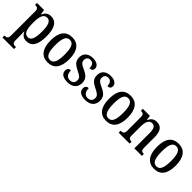

<svg xmlns="http://www.w3.org/2000/svg" viewBox="196 -1671 3029 3029"><g transform="rotate(45 1711.0 -156.0)"><path d="M14 235H272V191H256C224 191 191 183 191 125V38C191 -2 190 -43 188 -75H192C216 -23 255 11 317 11C432 11 494 -75 494 -268C494 -461 432 -546 319 -546C252 -546 213 -508 188 -452H184L172 -536H14V-492H24C60 -492 88 -483 88 -424V121C88 182 54 191 22 191H14ZM295 -50C214 -50 191 -128 191 -270C191 -407 214 -486 295 -486C363 -486 390 -411 390 -271C390 -129 363 -50 295 -50Z M792 10C930 10 1003 -81 1003 -269C1003 -456 924 -547 795 -547C655 -547 583 -456 583 -269C583 -81 663 10 792 10ZM794 -44C717 -44 688 -121 688 -269C688 -417 716 -492 793 -492C871 -492 899 -417 899 -269C899 -121 871 -44 794 -44Z M1237 10C1347 10 1412 -49 1412 -148C1412 -235 1367 -275 1278 -316C1201 -352 1173 -372 1173 -423C1173 -468 1198 -498 1248 -498C1299 -498 1329 -461 1329 -393C1372 -393 1395 -415 1395 -452C1395 -502 1351 -546 1257 -546C1158 -546 1091 -495 1091 -401C1091 -314 1133 -278 1229 -231C1304 -194 1329 -173 1329 -125C1329 -72 1300 -39 1240 -39C1175 -39 1145 -90 1145 -163C1113 -163 1081 -146 1081 -96C1081 -27 1136 10 1237 10Z M1634 10C1744 10 1809 -49 1809 -148C1809 -235 1764 -275 1675 -316C1598 -352 1570 -372 1570 -423C1570 -468 1595 -498 1645 -498C1696 -498 1726 -461 1726 -393C1769 -393 1792 -415 1792 -452C1792 -502 1748 -546 1654 -546C1555 -546 1488 -495 1488 -401C1488 -314 1530 -278 1626 -231C1701 -194 1726 -173 1726 -125C1726 -72 1697 -39 1637 -39C1572 -39 1542 -90 1542 -163C1510 -163 1478 -146 1478 -96C1478 -27 1533 10 1634 10Z M2095 10C2233 10 2306 -81 2306 -269C2306 -456 2227 -547 2098 -547C1958 -547 1886 -456 1886 -269C1886 -81 1966 10 2095 10ZM2097 -44C2020 -44 1991 -121 1991 -269C1991 -417 2019 -492 2096 -492C2174 -492 2202 -417 2202 -269C2202 -121 2174 -44 2097 -44Z M2372 0H2617V-44H2612C2574 -44 2548 -52 2548 -111V-318C2548 -402 2570 -480 2642 -480C2702 -480 2722 -428 2722 -343V0H2890V-44H2885C2847 -44 2824 -53 2824 -116V-351C2824 -487 2773 -547 2682 -547C2619 -547 2579 -523 2549 -457H2544L2533 -536H2376V-492H2381C2418 -492 2446 -483 2446 -425V-115C2446 -53 2417 -44 2378 -44H2372Z M3166 10C3304 10 3377 -81 3377 -269C3377 -456 3298 -547 3169 -547C3029 -547 2957 -456 2957 -269C2957 -81 3037 10 3166 10ZM3168 -44C3091 -44 3062 -121 3062 -269C3062 -417 3090 -492 3167 -492C3245 -492 3273 -417 3273 -269C3273 -121 3245 -44 3168 -44Z"/></g></svg>

Font: Noto Serif Georgian Condensed Medium
Style: Regular
Weight: 500
Width: 3
Designer: Monotype Design Team, Akaki Razmadze
Foundry: Google LLC
Version: Version 2.003